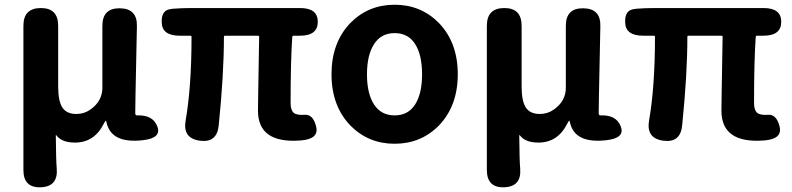

<svg xmlns="http://www.w3.org/2000/svg" viewBox="-20 -594 3350 812"><path d="M153 198Q79 201 79 125V-485Q79 -560 153 -560Q226 -560 226 -485V-229Q226 -166 244 -139Q262 -112 303 -112Q336 -112 362 -130.5Q388 -149 400 -171Q413 -195 413 -222V-485Q413 -560 487 -559Q561 -558 559 -483L553 -190Q552 -153 552 -116Q552 -106 559 -106Q626 -109 645 -60Q665 -10 584 -1Q452 14 431 -74Q429 -84 427.5 -84Q426 -84 419 -71Q379 9 297 9Q242 9 219 -21Q216 -25 216 -20Q217 88 220 119Q226 195 153 198Z M1071 -126Q1071 -164 1072 -202L1076 -438Q1076 -443 1071 -443H932Q927 -443 927 -438Q927 -280 905 -64Q898 11 825 1Q752 -9 765 -84Q790 -227 790 -438Q790 -443 785 -443H740Q666 -443 664 -498Q661 -553 705 -556L710 -557Q749 -560 789 -560H1249Q1324 -560 1324 -502Q1324 -443 1249 -443H1222Q1216 -443 1216 -437Q1209 -337 1209 -158Q1209 -129 1221.5 -117.5Q1234 -106 1269 -108.5Q1304 -111 1317 -59Q1330 -6 1252 0Q1071 14 1071 -126Z M1462 -63Q1382 -146 1382 -280Q1382 -414 1462 -497Q1538 -574 1649 -574Q1760 -574 1836 -497Q1916 -414 1916 -280Q1916 -146 1836 -63Q1760 14 1649 14Q1538 14 1462 -63ZM1562 -152Q1592 -106 1649 -106Q1706 -106 1735.5 -152Q1765 -198 1765 -280Q1765 -362 1735.5 -408Q1706 -454 1649 -454Q1592 -454 1562 -407.5Q1532 -361 1532 -279.5Q1532 -198 1562 -152Z M2113 198Q2039 201 2039 125V-485Q2039 -560 2113 -560Q2186 -560 2186 -485V-229Q2186 -166 2204 -139Q2222 -112 2263 -112Q2296 -112 2322 -130.5Q2348 -149 2360 -171Q2373 -195 2373 -222V-485Q2373 -560 2447 -559Q2521 -558 2519 -483L2513 -190Q2512 -153 2512 -116Q2512 -106 2519 -106Q2586 -109 2605 -60Q2625 -10 2544 -1Q2412 14 2391 -74Q2389 -84 2387.5 -84Q2386 -84 2379 -71Q2339 9 2257 9Q2202 9 2179 -21Q2176 -25 2176 -20Q2177 88 2180 119Q2186 195 2113 198Z M3031 -126Q3031 -164 3032 -202L3036 -438Q3036 -443 3031 -443H2892Q2887 -443 2887 -438Q2887 -280 2865 -64Q2858 11 2785 1Q2712 -9 2725 -84Q2750 -227 2750 -438Q2750 -443 2745 -443H2700Q2626 -443 2624 -498Q2621 -553 2665 -556L2670 -557Q2709 -560 2749 -560H3209Q3284 -560 3284 -502Q3284 -443 3209 -443H3182Q3176 -443 3176 -437Q3169 -337 3169 -158Q3169 -129 3181.5 -117.5Q3194 -106 3229 -108.5Q3264 -111 3277 -59Q3290 -6 3212 0Q3031 14 3031 -126Z"/></svg>

Font: Resource Han Rounded JP
Style: Bold
Weight: 700
Designer: Cyano Hao (round all glyphs); Ryoko NISHIZUKA 西塚涼子 (kana, bopomofo & ideographs); Paul D. Hunt (Latin, Greek & Cyrillic)
Foundry: Cyano Hao
Version: 0.990